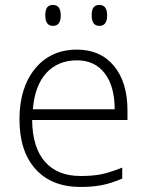

<svg xmlns="http://www.w3.org/2000/svg" viewBox="-20 -740 589 770"><path d="M58.1 -261.2Q58.1 -388.2 120.6 -464.6Q183.1 -541 289.1 -541Q382.8 -541 437 -475.6Q491.2 -410.2 491.2 -297.9V-258.8H108.9Q109.9 -149.4 159.9 -91.8Q210 -34.2 303.2 -34.2Q348.6 -34.2 383.1 -40.5Q417.5 -46.9 470.2 -67.9V-23.9Q425.3 -4.4 387.2 2.7Q349.1 9.8 303.2 9.8Q187.5 9.8 122.8 -61.5Q58.1 -132.8 58.1 -261.2ZM111.8 -301.8H439.9Q439.9 -394 399.9 -446Q359.9 -498 289.1 -498Q212.4 -498 166 -447.5Q119.6 -397 111.8 -301.8ZM161.6 -678.2Q161.6 -700.7 169.2 -710.4Q176.8 -720.2 192.4 -720.2Q223.6 -720.2 223.6 -678.2Q223.6 -636.2 192.4 -636.2Q161.6 -636.2 161.6 -678.2ZM347.7 -678.2Q347.7 -700.7 355.2 -710.4Q362.8 -720.2 378.4 -720.2Q409.7 -720.2 409.7 -678.2Q409.7 -636.2 378.4 -636.2Q347.7 -636.2 347.7 -678.2Z"/></svg>

Font: Open Sans Light
Style: Regular
Weight: 300
Foundry: Ascender Corporation
Version: Version 1.10